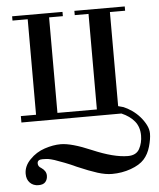

<svg xmlns="http://www.w3.org/2000/svg" viewBox="-52 -483 666 805"><g transform="rotate(-5 281.0 -80.5)"><path d="M29 9V-18H93V-420H29V-438H241V-420H183V-18H349V-420H291V-438H503V-420H439V-24L461 -18Q478 -11 496 1.5Q514 14 528.5 30.5Q543 47 552.5 65.5Q562 84 562 102Q562 125 553 156.5Q544 188 525 209Q506 230 468.5 243.5Q431 257 389 257Q362 257 328.5 246.5Q295 236 244 214Q221 203 195 193Q169 183 154 178Q138 173 129 171.5Q120 170 103 170Q82 170 82 186Q82 199 95 206Q116 220 116 240Q116 256 107 266.5Q98 277 78 277Q56 277 42 263Q28 249 28 225Q28 192 55 165Q81 138 117 126Q153 114 185 114Q230 114 314 150Q403 188 462 188Q497 188 510.5 163Q524 138 524 107Q524 71 504.5 47Q485 23 450 8Z"/></g></svg>

Font: EIisabethische
Style: Book
Weight: 400
Designer: Salychow
Version: Version 1.3